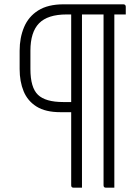

<svg xmlns="http://www.w3.org/2000/svg" viewBox="-20 -720 640 890"><path d="M460 139V-653H360V150H321Q310 150 310 139V-200H260Q191 -200 149.5 -226Q108 -252 89.5 -297Q71 -342 71 -400V-485Q71 -545 91.5 -594Q112 -643 157 -671.5Q202 -700 275 -700H552Q557 -700 560 -697Q563 -694 563 -689V-653H510V150H471Q460 150 460 139ZM289 -653Q201 -653 161 -612Q121 -571 121 -485V-400Q121 -314 156 -280.5Q191 -247 273 -247H310V-653Z"/></svg>

Font: Recursive Sn Lnr St Lt
Style: Regular
Weight: 300
Version: Version 1.079;hotconv 1.0.112;makeotfexe 2.5.65598; ttfautoh